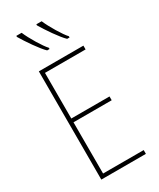

<svg xmlns="http://www.w3.org/2000/svg" viewBox="-237 -1025 906 1097"><g transform="rotate(-30 216.0 -477.0)"><path d="M243 -954H208V-947C233 -904 288 -823 319 -794H335V-802C311 -827 262 -908 243 -954ZM111 -954H76V-947C101 -904 156 -823 187 -794H203V-802C179 -827 130 -908 111 -954ZM380 0V-25H112V-363H364V-388H112V-689H380V-714H86V0Z"/></g></svg>

Font: Noto Sans Condensed Thin
Style: Regular
Weight: 100
Width: 3
Designer: Monotype Design Team
Foundry: Monotype Imaging Inc.
Version: Version 2.013